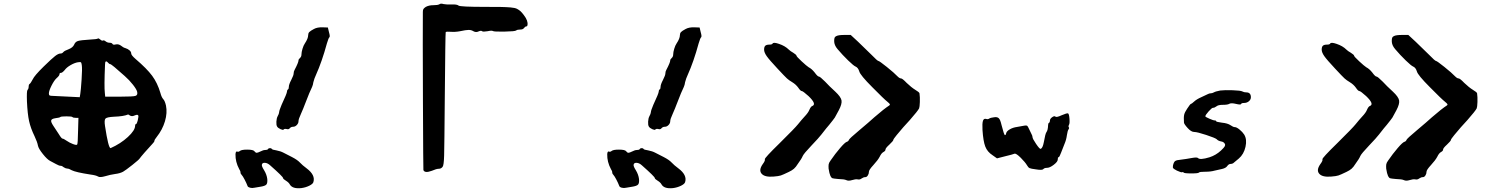

<svg xmlns="http://www.w3.org/2000/svg" viewBox="-20 -880 8040 1033"><path d="M370 -250Q367 -254 337 -254Q307 -254 304 -250Q301 -247 278 -244Q258 -241 255.5 -232.5Q253 -224 267 -203Q278 -186 296 -159Q311 -134 317 -134Q322 -134 338 -123Q354 -112 372.5 -105Q391 -98 395 -102Q399 -106 400 -176L402 -246H388Q374 -246 370 -250ZM680 -258Q670 -265 669 -264Q646 -254 593 -252Q555 -250 547.5 -242Q540 -234 545 -202Q563 -83 575 -83Q629 -107 668 -143Q707 -179 707 -204Q707 -212 711 -212Q716 -212 721.5 -234Q727 -256 723 -260Q719 -265 705 -259Q690 -252 680 -258ZM561 -543Q545 -561 545 -531Q540 -413 544 -381L546 -360H629Q695 -360 708.5 -364Q722 -368 718 -386Q715 -399 695.5 -424Q676 -449 651 -471Q580 -535 573 -535Q568 -535 561 -543ZM419 -452Q423 -510 420 -530Q418 -543 415.5 -545Q413 -547 399 -545Q381 -542 359.5 -529.5Q338 -517 328 -503Q315 -488 308 -488Q300 -488 300 -480.5Q300 -473 284 -459Q271 -447 257 -419Q243 -391 243 -377Q243 -369 247 -366.5Q251 -364 266 -364Q333 -361 348 -360L409 -357L412 -375Q415 -393 419 -452ZM507 -673Q511 -675 520 -667Q529 -659 534 -662Q539 -665 548.5 -657.5Q558 -650 570 -650Q581 -650 585 -644Q588 -637 603 -641Q617 -644 630 -635Q643 -624 655 -621Q668 -617 677 -609Q686 -601 686 -592Q686 -583 709 -563Q770 -511 798.5 -472.5Q827 -434 843 -380Q849 -357 858 -347Q867 -338 873 -312Q881 -273 867.5 -227.5Q854 -182 823 -143Q811 -128 811 -123Q811 -117 800 -106Q781 -86 758 -59.5Q735 -33 732 -28Q728 -21 692 7.5Q656 36 642 44Q625 53 600 56Q572 60 546 68Q518 76 508 70Q497 63 466 59Q388 47 366 36Q351 27 342 27Q334 27 323 20Q314 12 306 12Q298 12 282 3Q271 -3 250 -14Q234 -22 210.5 -51.5Q187 -81 184 -97Q181 -115 166 -147Q145 -190 136.5 -228.5Q128 -267 125 -334Q123 -391 128 -396Q134 -402 134 -413Q134 -425 139 -428Q145 -432 156 -453Q165 -473 215 -522Q259 -565 276.5 -578.5Q294 -592 305 -592Q315 -592 321 -600Q327 -607 349 -615Q372 -624 379 -640Q385 -655 399.5 -659.5Q414 -664 463 -667Q504 -669 507 -673Z M1422 -78Q1425 -83 1432.5 -83Q1440 -83 1442 -79Q1445 -74 1467 -71Q1489 -67 1506 -58Q1541 -40 1551 -35Q1580 -20 1593 -6Q1607 9 1630 26Q1678 62 1666 100Q1663 110 1643.5 119.5Q1624 129 1601 132Q1553 137 1539 112Q1534 102 1518 92Q1503 83 1503 78Q1503 71 1434 10Q1420 -3 1405.5 -4Q1391 -5 1389 6Q1387 14 1401 36Q1415 59 1418 83Q1420 105 1413 113Q1406 121 1379 125Q1358 129 1349 130Q1337 133 1325.5 130Q1314 127 1312 121Q1306 105 1296 86Q1286 67 1281 62Q1274 55 1274 48Q1274 40 1267 30Q1246 -9 1247 -50Q1248 -66 1255 -65Q1263 -61 1271 -68Q1280 -75 1310 -75Q1343 -75 1349 -66Q1355 -58 1361 -58Q1367 -58 1381 -65Q1396 -73 1407 -73Q1419 -73 1422 -78ZM1669 -724Q1687 -734 1716 -733L1744 -732L1750 -707Q1757 -683 1752 -679Q1748 -677 1739 -647Q1712 -548 1680 -477Q1671 -458 1666 -438Q1664 -423 1659 -412Q1648 -391 1620 -318Q1614 -301 1599 -267Q1586 -239 1586 -228Q1586 -217 1577 -207.5Q1568 -198 1557 -198Q1546 -198 1539 -190Q1533 -182 1521 -186Q1509 -188 1506 -183Q1503 -179 1489.5 -185Q1476 -191 1471 -199Q1466 -207 1467 -225.5Q1468 -244 1474 -255Q1481 -267 1482 -277Q1482 -285 1495 -316Q1524 -378 1524 -387Q1524 -395 1529 -399Q1534 -401 1534 -413Q1534 -425 1547 -450Q1560 -475 1560 -486Q1560 -495 1565 -504Q1586 -544 1586 -555Q1586 -561 1594 -568Q1602 -575 1602 -588Q1602 -599 1607.5 -617.5Q1613 -636 1620 -646Q1638 -673 1638 -691Q1638 -701 1644 -707.5Q1650 -714 1669 -724Z M2344 -857Q2351 -863 2367 -858Q2382 -855 2411 -856Q2439 -857 2447 -850Q2455 -843 2594 -843Q2650 -843 2676.5 -842.5Q2703 -842 2727 -840Q2751 -838 2761.5 -832.5Q2772 -827 2780 -820Q2788 -813 2799 -798Q2822 -768 2818 -745Q2817 -738 2812 -738Q2806 -738 2799 -729Q2794 -721 2778 -721Q2763 -721 2757 -716Q2751 -711 2694.5 -710Q2638 -709 2632 -713Q2626 -717 2603 -712Q2579 -708 2574 -712Q2569 -717 2555 -711Q2541 -704 2527 -712Q2516 -719 2501.5 -719Q2487 -719 2455 -712Q2429 -707 2404 -709Q2381 -711 2378 -707Q2376 -702 2373 -347Q2371 -97 2369.5 -43Q2368 11 2361 18Q2353 28 2341 28Q2328 28 2303 39Q2265 53 2258 35Q2257 31 2255.5 -337.5Q2254 -706 2255 -816Q2255 -827 2258.5 -832Q2262 -837 2271 -843Q2288 -852 2311 -852Q2335 -852 2344 -857Z M3422 -78Q3425 -83 3432.5 -83Q3440 -83 3442 -79Q3445 -74 3467 -71Q3489 -67 3506 -58Q3541 -40 3551 -35Q3580 -20 3593 -6Q3607 9 3630 26Q3678 62 3666 100Q3663 110 3643.5 119.5Q3624 129 3601 132Q3553 137 3539 112Q3534 102 3518 92Q3503 83 3503 78Q3503 71 3434 10Q3420 -3 3405.5 -4Q3391 -5 3389 6Q3387 14 3401 36Q3415 59 3418 83Q3420 105 3413 113Q3406 121 3379 125Q3358 129 3349 130Q3337 133 3325.5 130Q3314 127 3312 121Q3306 105 3296 86Q3286 67 3281 62Q3274 55 3274 48Q3274 40 3267 30Q3246 -9 3247 -50Q3248 -66 3255 -65Q3263 -61 3271 -68Q3280 -75 3310 -75Q3343 -75 3349 -66Q3355 -58 3361 -58Q3367 -58 3381 -65Q3396 -73 3407 -73Q3419 -73 3422 -78ZM3669 -724Q3687 -734 3716 -733L3744 -732L3750 -707Q3757 -683 3752 -679Q3748 -677 3739 -647Q3712 -548 3680 -477Q3671 -458 3666 -438Q3664 -423 3659 -412Q3648 -391 3620 -318Q3614 -301 3599 -267Q3586 -239 3586 -228Q3586 -217 3577 -207.5Q3568 -198 3557 -198Q3546 -198 3539 -190Q3533 -182 3521 -186Q3509 -188 3506 -183Q3503 -179 3489.5 -185Q3476 -191 3471 -199Q3466 -207 3467 -225.5Q3468 -244 3474 -255Q3481 -267 3482 -277Q3482 -285 3495 -316Q3524 -378 3524 -387Q3524 -395 3529 -399Q3534 -401 3534 -413Q3534 -425 3547 -450Q3560 -475 3560 -486Q3560 -495 3565 -504Q3586 -544 3586 -555Q3586 -561 3594 -568Q3602 -575 3602 -588Q3602 -599 3607.5 -617.5Q3613 -636 3620 -646Q3638 -673 3638 -691Q3638 -701 3644 -707.5Q3650 -714 3669 -724Z M4137 -646Q4142 -654 4171 -644Q4204 -633 4224 -613Q4232 -605 4248 -596Q4265 -585 4265 -581Q4265 -576 4292.5 -550.5Q4320 -525 4331 -518Q4347 -510 4363 -490Q4379 -468 4386 -468Q4392 -468 4419 -441Q4441 -417 4474 -387Q4504 -359 4507.5 -340Q4511 -321 4493 -287Q4477 -256 4471.5 -247.5Q4466 -239 4441 -208Q4430 -196 4399 -156Q4387 -140 4345 -96Q4305 -54 4299 -41Q4293 -26 4273 1Q4262 19 4251.5 28Q4241 37 4224 45Q4193 60 4181 64Q4169 68 4142 70Q4095 74 4078 55Q4061 36 4083 4Q4098 -16 4095 -23Q4092 -29 4175 -110Q4258 -192 4273 -211Q4294 -237 4308 -252Q4329 -274 4335 -290Q4343 -308 4351 -310Q4375 -320 4330 -363Q4300 -390 4294 -390Q4287 -390 4275 -408Q4262 -426 4242 -438Q4225 -448 4214 -458Q4203 -468 4163 -511Q4119 -558 4105 -578Q4091 -598 4091 -613Q4091 -628 4097.5 -634Q4104 -640 4120 -640Q4134 -640 4137 -646ZM4480 -686Q4491 -692 4524 -692H4557L4597 -655Q4630 -624 4669 -585Q4701 -552 4706 -552Q4711 -552 4751 -520Q4791 -488 4809 -469Q4820 -458 4828 -458Q4835 -458 4858 -434Q4883 -410 4904 -397Q4926 -384 4927 -378Q4930 -358 4929 -331Q4928 -304 4925 -297Q4918 -283 4875 -234Q4829 -184 4826 -179Q4813 -163 4804 -153Q4786 -131 4786 -126.5Q4786 -122 4765 -102Q4744 -83 4744 -75Q4744 -68 4733 -62Q4722 -56 4713 -37Q4703 -18 4679 8Q4655 34 4655 44Q4655 55 4649 64Q4643 73 4636 73Q4626 73 4616 80Q4606 88 4594 85Q4583 83 4564 89Q4545 95 4533 89Q4523 84 4489 83Q4465 81 4459 79Q4453 77 4448 67Q4442 54 4438 27Q4437 12 4438.5 3.5Q4440 -5 4449 -17Q4473 -52 4499.5 -83Q4526 -114 4536 -117Q4545 -120 4547 -127Q4549 -134 4603 -179Q4659 -226 4684 -249Q4737 -295 4765 -313Q4769 -316 4767.5 -319.5Q4766 -323 4755 -332Q4736 -347 4673 -411Q4608 -476 4603 -496Q4597 -516 4583 -522Q4573 -526 4543 -555Q4513 -584 4486 -616Q4468 -637 4468 -659Q4468 -672 4470.5 -677.5Q4473 -683 4480 -686Z M5692 -260Q5720 -272 5726 -270Q5732 -268 5734 -241Q5736 -214 5731 -208Q5727 -201 5730 -196Q5734 -191 5729 -184Q5724 -178 5720 -152Q5717 -128 5707 -105Q5702 -93 5689 -59Q5680 -34 5675 -34Q5671 -34 5671 -22Q5671 -10 5649.5 6.5Q5628 23 5613 23Q5599 23 5593 30Q5587 37 5552 31Q5527 28 5519.5 24.5Q5512 21 5506 10Q5496 -7 5472 -31Q5447 -56 5438 -53Q5429 -49 5387 -39L5344 -28L5320 -45Q5292 -63 5281 -91.5Q5270 -120 5266 -181Q5264 -216 5268.5 -230Q5273 -244 5286 -240Q5295 -237 5302 -242Q5310 -247 5328 -249Q5345 -252 5353.5 -244Q5362 -236 5368 -209Q5382 -153 5387 -153Q5392 -153 5394 -165Q5397 -175 5413.5 -184.5Q5430 -194 5452 -197Q5472 -201 5491 -204Q5502 -206 5506 -203.5Q5510 -201 5516 -187Q5525 -170 5530 -158Q5535 -149 5535 -143Q5535 -134 5554.5 -105.5Q5574 -77 5579 -79Q5590 -83 5596 -115Q5604 -161 5610 -169Q5618 -179 5619 -207Q5619 -217 5624 -219Q5629 -223 5629 -232Q5629 -241 5641 -249.5Q5653 -258 5658.5 -252.5Q5664 -247 5692 -260Z M6545 -393Q6569 -396 6612 -394.5Q6655 -393 6664 -388Q6673 -383 6685 -383Q6710 -383 6710 -357Q6710 -344 6699 -335Q6688 -326 6673 -326Q6659 -326 6657 -320Q6655 -315 6630 -321Q6605 -327 6595 -322Q6586 -316 6560 -316Q6534 -316 6525 -308Q6515 -300 6506 -300Q6500 -300 6482.5 -280.5Q6465 -261 6465 -254Q6465 -251 6486.5 -241.5Q6508 -232 6516 -232Q6523 -232 6523 -228Q6523 -224 6554 -220Q6585 -217 6601 -206Q6615 -196 6624 -196Q6633 -196 6649 -183Q6665 -170 6674 -156Q6690 -130 6681 -90Q6672 -50 6645 -27Q6621 -6 6615 -2Q6609 2 6601 2Q6591 2 6583 13Q6576 24 6555 29Q6535 33 6515 38Q6494 44 6464 44Q6435 44 6431 48Q6429 53 6389.5 53Q6350 53 6348 48Q6344 44 6340 46.5Q6336 49 6312 38Q6295 29 6292 25Q6289 21 6291 10Q6295 -8 6302.5 -13.5Q6310 -19 6334 -21Q6360 -24 6392 -30Q6420 -35 6425 -30Q6436 -18 6488 -34Q6522 -45 6549 -70Q6566 -86 6569.5 -93Q6573 -100 6570 -106Q6564 -117 6550 -119Q6534 -122 6526 -131Q6518 -138 6469.5 -154Q6421 -170 6405 -170Q6389 -170 6370 -191Q6350 -213 6350 -221Q6348 -249 6351 -262.5Q6354 -276 6367 -295Q6384 -321 6387.5 -321Q6391 -321 6404 -333Q6418 -346 6443 -357Q6471 -370 6477 -373Q6486 -378 6494 -378Q6502 -378 6511 -383Q6519 -388 6545 -393Z M7137 -646Q7142 -654 7171 -644Q7204 -633 7224 -613Q7232 -605 7248 -596Q7265 -585 7265 -581Q7265 -576 7292.5 -550.5Q7320 -525 7331 -518Q7347 -510 7363 -490Q7379 -468 7386 -468Q7392 -468 7419 -441Q7441 -417 7474 -387Q7504 -359 7507.5 -340Q7511 -321 7493 -287Q7477 -256 7471.5 -247.5Q7466 -239 7441 -208Q7430 -196 7399 -156Q7387 -140 7345 -96Q7305 -54 7299 -41Q7293 -26 7273 1Q7262 19 7251.5 28Q7241 37 7224 45Q7193 60 7181 64Q7169 68 7142 70Q7095 74 7078 55Q7061 36 7083 4Q7098 -16 7095 -23Q7092 -29 7175 -110Q7258 -192 7273 -211Q7294 -237 7308 -252Q7329 -274 7335 -290Q7343 -308 7351 -310Q7375 -320 7330 -363Q7300 -390 7294 -390Q7287 -390 7275 -408Q7262 -426 7242 -438Q7225 -448 7214 -458Q7203 -468 7163 -511Q7119 -558 7105 -578Q7091 -598 7091 -613Q7091 -628 7097.5 -634Q7104 -640 7120 -640Q7134 -640 7137 -646ZM7480 -686Q7491 -692 7524 -692H7557L7597 -655Q7630 -624 7669 -585Q7701 -552 7706 -552Q7711 -552 7751 -520Q7791 -488 7809 -469Q7820 -458 7828 -458Q7835 -458 7858 -434Q7883 -410 7904 -397Q7926 -384 7927 -378Q7930 -358 7929 -331Q7928 -304 7925 -297Q7918 -283 7875 -234Q7829 -184 7826 -179Q7813 -163 7804 -153Q7786 -131 7786 -126.5Q7786 -122 7765 -102Q7744 -83 7744 -75Q7744 -68 7733 -62Q7722 -56 7713 -37Q7703 -18 7679 8Q7655 34 7655 44Q7655 55 7649 64Q7643 73 7636 73Q7626 73 7616 80Q7606 88 7594 85Q7583 83 7564 89Q7545 95 7533 89Q7523 84 7489 83Q7465 81 7459 79Q7453 77 7448 67Q7442 54 7438 27Q7437 12 7438.5 3.5Q7440 -5 7449 -17Q7473 -52 7499.5 -83Q7526 -114 7536 -117Q7545 -120 7547 -127Q7549 -134 7603 -179Q7659 -226 7684 -249Q7737 -295 7765 -313Q7769 -316 7767.5 -319.5Q7766 -323 7755 -332Q7736 -347 7673 -411Q7608 -476 7603 -496Q7597 -516 7583 -522Q7573 -526 7543 -555Q7513 -584 7486 -616Q7468 -637 7468 -659Q7468 -672 7470.5 -677.5Q7473 -683 7480 -686Z"/></svg>

Font: kilitelen
Style: Regular
Weight: 400
Designer: kili Temeke
Version: Version 1.0